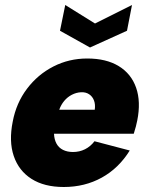

<svg xmlns="http://www.w3.org/2000/svg" viewBox="-20 -741 597 768"><path d="M235 7Q157 7 106 -25.5Q55 -58 35 -117Q15 -176 31 -255Q45 -329 88 -386Q131 -443 193.5 -475Q256 -507 329 -507Q405 -507 455 -476.5Q505 -446 524.5 -390Q544 -334 529 -259Q527 -248 523.5 -235Q520 -222 515 -206H196Q197 -183 206 -166.5Q215 -150 232 -141.5Q249 -133 272 -133Q298 -133 320 -144Q342 -155 358 -176L499 -139Q455 -68 387 -30.5Q319 7 235 7ZM359 -302Q362 -323 356 -339Q350 -355 336.5 -364Q323 -373 304 -372Q285 -371 267.5 -362Q250 -353 237 -337.5Q224 -322 217 -302ZM508 -721 488 -618 340 -551 220 -618 241 -721 360 -647Z"/></svg>

Font: Albert Sans Black
Style: Italic
Weight: 900
Italic angle: -11.25°
Designer: Andreas Rasmussen
Foundry: a.Foundry
Version: Version 1.025